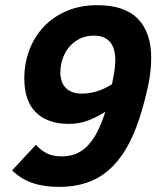

<svg xmlns="http://www.w3.org/2000/svg" viewBox="-20 -710 616 744"><path d="M356.9 -689.9Q463.4 -689.9 514.6 -636.7Q565.9 -583.5 565.9 -485.8Q565.9 -431.2 552.7 -371.6Q539.6 -312 520 -251Q497.1 -180.7 466.8 -130.6Q436.5 -80.6 398.2 -48.3Q359.9 -16.1 313 -1Q266.1 14.2 210 14.2Q149.9 14.2 105.7 -1Q61.5 -16.1 26.9 -49.8L119.1 -148.9Q137.7 -127.9 160.9 -116Q184.1 -104 220.2 -104Q252.4 -104 277.8 -115.5Q303.2 -127 323.2 -149.2Q343.3 -171.4 359.1 -203.6Q375 -235.8 388.2 -276.9Q351.1 -253.9 318.1 -241.9Q285.2 -230 247.1 -230Q164.6 -230 119.4 -274.2Q74.2 -318.4 74.2 -405.8Q74.2 -463.4 93.3 -514.9Q112.3 -566.4 148.4 -605.2Q184.6 -644 237.3 -667Q290 -689.9 356.9 -689.9ZM342.8 -571.8Q313.5 -571.8 289.8 -560.3Q266.1 -548.8 249.3 -529.3Q232.4 -509.8 223.1 -483.6Q213.9 -457.5 213.9 -428.2Q213.9 -412.1 218.5 -397.2Q223.1 -382.3 232.9 -371.3Q242.7 -360.4 258.5 -353.8Q274.4 -347.2 296.9 -347.2Q315.9 -347.2 333.3 -350.6Q350.6 -354 365.7 -359.6Q380.9 -365.2 393.1 -371.6Q405.3 -377.9 414.1 -383.8Q418.5 -404.3 422.6 -428.5Q426.8 -452.6 426.8 -477.1Q426.8 -496.1 422.9 -513.2Q418.9 -530.3 409.4 -543.5Q399.9 -556.6 383.8 -564.2Q367.7 -571.8 342.8 -571.8Z"/></svg>

Font: Clear Sans
Style: Bold Italic
Weight: 700
Italic angle: -12°
Foundry: Intel Corporation
Version: Version 1.00